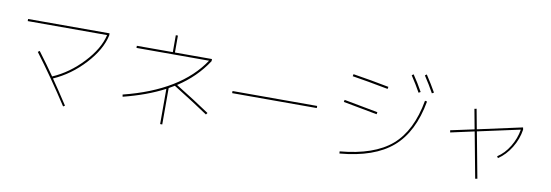

<svg xmlns="http://www.w3.org/2000/svg" viewBox="-62 -1287 5124 1787"><g transform="rotate(10 2500.0 -393.0)"><path d="M110 -680V-700H880V-680Q850 -542 722.5 -404Q595 -266 434 -195Q495 -108 588 35L572 45Q410 -204 252 -414L268 -426Q356 -309 423 -212Q578 -279 704 -413.5Q830 -548 860 -680Z M1510 -630H1860V-610Q1755 -448 1582 -336Q1759 -227 1906 -128L1894 -112Q1773 -194 1563 -325Q1546 -314 1510 -294V50H1490V-283Q1324 -196 1102 -140L1098 -160Q1625 -292 1836 -610H1150V-630H1490V-790H1510Z M2100 -350V-370H2900V-350Z M3179 10Q3501 -19 3664.5 -159.5Q3828 -300 3880 -592L3900 -588Q3847 -292 3676.5 -145Q3506 2 3181 30ZM3717 -804 3733 -816Q3782 -745 3826 -665L3808 -655Q3768 -727 3717 -804ZM3838 -824 3854 -836Q3908 -754 3949 -681L3931 -671Q3891 -744 3838 -824ZM3138 -450 3142 -470Q3277 -446 3462 -410L3458 -390Q3273 -426 3138 -450ZM3178 -700 3182 -720Q3354 -693 3522 -660L3518 -640Q3308 -680 3178 -700Z M4486 38 4466 42 4385 -391 4162 -342 4158 -362 4381 -410 4346 -598 4366 -602 4401 -414 4822 -506 4826 -486Q4813 -395 4762.5 -313Q4712 -231 4641 -184L4631 -200Q4697 -242 4744 -319Q4791 -396 4805 -482L4405 -395Z"/></g></svg>

Font: Mplus 1p Thin
Style: Regular
Weight: 250
Version: Version 1.061